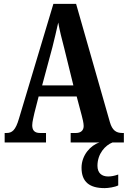

<svg xmlns="http://www.w3.org/2000/svg" viewBox="-20 -734 658 989"><path d="M4 0H217V-49H186C156 -49 146 -65 146 -89C146 -107 154 -135 157 -151L179 -237H375L401 -139C405 -124 411 -100 411 -85C411 -61 395 -49 371 -49H344V0H492C447 14 400 65 400 130C400 204 442 235 519 235C537 235 572 230 589 221V165C569 172 553 175 537 175C505 175 482 158 482 120C482 57 523 14 559 0H618V-49H610C578 -49 558 -63 546 -105L372 -714H255L78 -124C60 -62 42 -49 13 -49H4ZM197 -294 250 -491C261 -534 271 -578 280 -618C287 -578 298 -534 311 -485L358 -294Z"/></svg>

Font: Noto Serif Tamil ExtraCondensed
Style: Bold Italic
Weight: 700
Width: 2
Italic angle: -12°
Designer: Indian Type Foundry, Tom Grace, and the Monotype Design Team
Foundry: Monotype Imaging Inc.
Version: Version 2.003